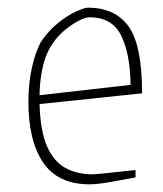

<svg xmlns="http://www.w3.org/2000/svg" viewBox="-20 -470 424 500"><path d="M333 -8Q305 -3 270 3.5Q235 10 213 10Q131 10 92.5 -46.5Q54 -103 54 -205Q54 -253 63 -293.5Q72 -334 86 -360Q106 -390 131 -410Q156 -430 178 -440Q200 -450 209 -450Q280 -450 315 -401Q350 -352 350 -227L83 -199Q85 -129 102.5 -89Q120 -49 150.5 -32.5Q181 -16 221 -16Q225 -16 246.5 -18Q268 -20 293.5 -23Q319 -26 333 -27ZM148 -391Q113 -361 98.5 -320Q84 -279 83 -222L320 -249Q319 -330 295.5 -377.5Q272 -425 213 -425Q202 -425 184 -415.5Q166 -406 148 -391Z"/></svg>

Font: Grenze Gotisch Thin
Style: Regular
Weight: 100
Designer: Renata Polastri
Foundry: Omnibus-Type
Version: Version 1.001